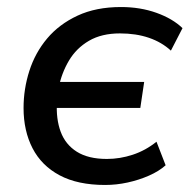

<svg xmlns="http://www.w3.org/2000/svg" viewBox="-20 -517 541 546"><path d="M279 9Q201 9 149.5 -18.5Q98 -46 72.5 -95.5Q47 -145 47 -210Q47 -264 63.5 -315.5Q80 -367 114 -407.5Q148 -448 200.5 -472.5Q253 -497 324 -497Q379 -497 425 -480.5Q471 -464 499 -437L466 -373Q440 -397 403.5 -409.5Q367 -422 321 -422Q269 -422 233 -401Q197 -380 176 -344.5Q155 -309 147 -268L140 -284H390L379 -210H130L142 -227Q139 -179 152.5 -142.5Q166 -106 198.5 -85.5Q231 -65 284 -65Q321 -65 357.5 -77Q394 -89 425 -114L451 -47Q432 -30 403.5 -17.5Q375 -5 343 2Q311 9 279 9Z"/></svg>

Font: Nunito Sans 12pt SemiBold
Style: Italic
Weight: 600
Italic angle: -9°
Designer: Vernon Adams
Foundry: Vernon Adams
Version: Version 3.101;gftools[0.9.27]